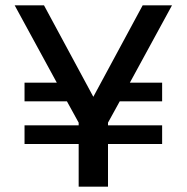

<svg xmlns="http://www.w3.org/2000/svg" viewBox="-20 -700 700 720"><path d="M275 0H385V-160H588V-230H385V-240L429 -320H588V-390H467L625 -680H515L330 -337L145 -680H35L193 -390H72V-320H231L275 -240V-230H72V-160H275Z"/></svg>

Font: Uncut Plan8
Style: Regular
Weight: 400
Designer: Kasper Nordkvist
Foundry: UNCUT.wtf
Version: Version 1.002;Glyphs 3.1.2 (3151)